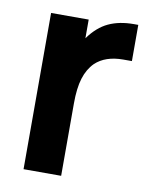

<svg xmlns="http://www.w3.org/2000/svg" viewBox="-70 -626 531 679"><g transform="rotate(10 195.5 -286.5)"><path d="M61 0V-561H196V-494Q227 -537 265.5 -555Q304 -573 356 -573H372V-443H341Q277 -443 241 -409Q218 -386 207 -350.5Q196 -315 196 -260V0Z"/></g></svg>

Font: Open Sauce One
Style: Bold
Weight: 700
Designer: Alfredo Marco Pradil
Foundry: Creative Sauce Fz LLC
Version: Version 1.477